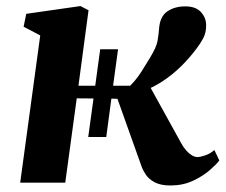

<svg xmlns="http://www.w3.org/2000/svg" viewBox="-20 -588 726 618"><path d="M529 9Q497 9 478 -1.2Q459 -11.5 450 -25Q441 -38.5 437 -48.5L358 -270L338.5 -270.5L322 -147H264L281 -271L227 -271.5L190 0H45L109.5 -474L56 -502L64.5 -543.5L239 -568.5L265 -555L232.5 -312H286.5L302.5 -429.5H360L344 -312H399Q413 -326 423.8 -340.8Q434.5 -355.5 443.5 -370.8Q452.5 -386 462.5 -401.5Q483.5 -436 487 -455.8Q490.5 -475.5 492 -496Q495 -535.5 518.8 -551.5Q542.5 -567.5 576.5 -567.5Q609.5 -567.5 626.2 -549.8Q643 -532 643.5 -508Q644 -483 633.8 -464.2Q623.5 -445.5 612.5 -431.5Q591.5 -403.5 567.8 -379.5Q544 -355.5 518.2 -336.8Q492.5 -318 465 -305L563 -127.5Q570.5 -113.5 579.5 -103.5Q588.5 -93.5 597.8 -88Q607 -82.5 615.5 -82.5Q624.5 -82.5 640.2 -87.8Q656 -93 670 -105L686 -71.5Q677 -59.5 655 -40.2Q633 -21 600.8 -6Q568.5 9 529 9Z"/></svg>

Font: Merriweather ExtraBold
Style: Italic
Weight: 800
Italic angle: -7.8°
Version: Version 2.101